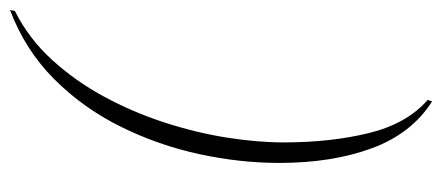

<svg xmlns="http://www.w3.org/2000/svg" viewBox="-276 -512 904 393"><g transform="rotate(-90 176.5 -315.0)"><path d="M166 117Q100 75 70 -6.5Q40 -88 40 -196Q40 -276 58 -359.5Q76 -443 114 -520Q152 -597 211.5 -656.5Q271 -716 353 -747L351 -737Q295 -709 251.5 -661.5Q208 -614 176 -555Q144 -496 123 -431.5Q102 -367 92 -304Q82 -241 82 -187Q82 -91 101 -13Q120 65 169 108Z"/></g></svg>

Font: Noto Serif Display ExtraLight
Style: Italic
Weight: 200
Italic angle: -12°
Designer: Monotype Design Team
Foundry: Monotype Imaging Inc.
Version: Version 2.009